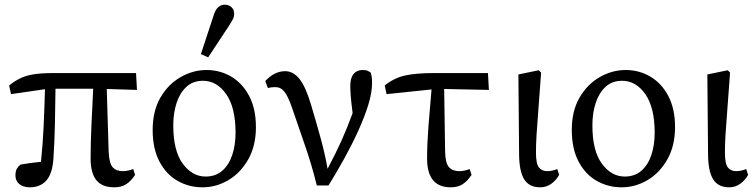

<svg xmlns="http://www.w3.org/2000/svg" viewBox="-20 -787 3230 820"><path d="M27 -385 19 -422Q44 -442 68.5 -453.5Q93 -465 126 -470Q159 -475 211 -475H561L565 -403L436 -407L444 -140Q446 -90 461 -73Q476 -56 505 -56Q515 -56 527 -58.5Q539 -61 549 -65L557 -40Q539 -13 518.5 0Q498 13 468 13Q416 13 391.5 -17.5Q367 -48 367 -110Q367 -172 370.5 -251.5Q374 -331 378 -408H217Q216 -332 214.5 -256Q213 -180 208 -107Q203 -43 177 -15Q151 13 107 13Q80 13 63 -0.5Q46 -14 46 -37Q46 -55 51.5 -65.5Q57 -76 67 -84Q105 -91 155 -96Q163 -173 166.5 -250.5Q170 -328 172 -406Z M845 13Q787 13 738.5 -14.5Q690 -42 661 -97Q632 -152 632 -232Q632 -313 665 -370Q698 -427 751 -457.5Q804 -488 862 -488Q920 -488 968 -459.5Q1016 -431 1044.5 -376.5Q1073 -322 1073 -244Q1073 -164 1040 -106Q1007 -48 955 -17.5Q903 13 845 13ZM858 -33Q901 -33 929.5 -58Q958 -83 972 -125.5Q986 -168 986 -220Q986 -328 946 -385Q906 -442 847 -442Q804 -442 776 -416Q748 -390 734 -347Q720 -304 720 -252Q720 -143 760.5 -88Q801 -33 858 -33ZM838 -556 894 -726Q902 -749 914 -758Q926 -767 939 -767Q957 -767 968.5 -756.5Q980 -746 980 -729Q980 -716 975 -706Q970 -696 958 -677L869 -542Z M1333 5Q1311 -84 1283 -164.5Q1255 -245 1226 -330Q1210 -376 1194.5 -395.5Q1179 -415 1156 -415Q1146 -415 1138.5 -414Q1131 -413 1124 -411L1113 -441Q1152 -483 1198 -483Q1232 -483 1258.5 -450.5Q1285 -418 1308 -341Q1332 -261 1350.5 -193Q1369 -125 1379 -66Q1414 -132 1438.5 -186.5Q1463 -241 1486 -304Q1480 -350 1478 -376Q1476 -402 1476 -420Q1476 -454 1490 -471Q1504 -488 1528 -488Q1543 -488 1550.5 -484.5Q1558 -481 1564 -476Q1566 -468 1567.5 -458.5Q1569 -449 1569 -432Q1569 -391 1552.5 -338Q1536 -285 1509 -226Q1482 -167 1449 -107.5Q1416 -48 1383 5Z M1631 -385 1623 -422Q1663 -454 1709.5 -464.5Q1756 -475 1835 -475H2064L2068 -403L1877 -407L1881 -140Q1882 -90 1897.5 -73Q1913 -56 1942 -56Q1952 -56 1964 -58.5Q1976 -61 1986 -65L1994 -40Q1976 -13 1955.5 0Q1935 13 1905 13Q1804 13 1804 -110Q1804 -172 1810 -250Q1816 -328 1823 -405Z M2287 13Q2241 13 2219.5 -20Q2198 -53 2197 -125L2194 -469L2281 -487L2291 -477Q2284 -378 2279 -315Q2274 -252 2271.5 -211Q2269 -170 2269 -136Q2269 -88 2281.5 -72Q2294 -56 2317 -56Q2328 -56 2339 -58.5Q2350 -61 2360 -65L2368 -40Q2356 -18 2335 -2.5Q2314 13 2287 13Z M2635 13Q2577 13 2528.5 -14.5Q2480 -42 2451 -97Q2422 -152 2422 -232Q2422 -313 2455 -370Q2488 -427 2541 -457.5Q2594 -488 2652 -488Q2710 -488 2758 -459.5Q2806 -431 2834.5 -376.5Q2863 -322 2863 -244Q2863 -164 2830 -106Q2797 -48 2745 -17.5Q2693 13 2635 13ZM2648 -33Q2691 -33 2719.5 -58Q2748 -83 2762 -125.5Q2776 -168 2776 -220Q2776 -328 2736 -385Q2696 -442 2637 -442Q2594 -442 2566 -416Q2538 -390 2524 -347Q2510 -304 2510 -252Q2510 -143 2550.5 -88Q2591 -33 2648 -33Z M3094 13Q3048 13 3026.5 -20Q3005 -53 3004 -125L3001 -469L3088 -487L3098 -477Q3091 -378 3086 -315Q3081 -252 3078.5 -211Q3076 -170 3076 -136Q3076 -88 3088.5 -72Q3101 -56 3124 -56Q3135 -56 3146 -58.5Q3157 -61 3167 -65L3175 -40Q3163 -18 3142 -2.5Q3121 13 3094 13Z"/></svg>

Font: Source Serif 4
Style: Regular
Weight: 400
Designer: Frank Grießhammer
Foundry: Adobe
Version: Version 4.005;hotconv 1.1.0;makeotfexe 2.6.0